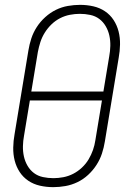

<svg xmlns="http://www.w3.org/2000/svg" viewBox="-20 -763 540 791"><path d="M200 8Q200 8 199.5 8Q199 8 199 8Q171 8 144.5 2Q118 -4 96.5 -18.5Q75 -33 61 -54.5Q47 -76 40.5 -101.5Q34 -127 34.5 -155Q35 -183 40 -210L97 -555Q101 -580 109 -604.5Q117 -629 131.5 -651.5Q146 -674 166.5 -692.5Q187 -711 210.5 -722.5Q234 -734 259.5 -738.5Q285 -743 310 -743Q310 -743 310 -743Q310 -743 310 -743Q338 -743 364.5 -737Q391 -731 412.5 -716.5Q434 -702 448 -680.5Q462 -659 468.5 -633.5Q475 -608 474.5 -580Q474 -552 469 -525L412 -180Q408 -155 400 -130.5Q392 -106 377.5 -83.5Q363 -61 343 -42.5Q323 -24 299 -12.5Q275 -1 249.5 3.5Q224 8 200 8ZM406 -386 430 -531Q434 -552 434.5 -574Q435 -596 430.5 -616.5Q426 -637 415.5 -655Q405 -673 389 -685Q373 -697 352 -701.5Q331 -706 309 -706Q289 -706 268 -702Q247 -698 227.5 -688Q208 -678 192 -662.5Q176 -647 164.5 -628.5Q153 -610 146.5 -590Q140 -570 136 -549L109 -386ZM200 -29Q220 -29 241 -33Q262 -37 281.5 -47Q301 -57 317.5 -72.5Q334 -88 345 -106.5Q356 -125 363 -145Q370 -165 373 -186L400 -349H103L79 -204Q75 -183 74.5 -161Q74 -139 78.5 -118.5Q83 -98 93.5 -80Q104 -62 120 -50Q136 -38 157 -33.5Q178 -29 200 -29Z"/></svg>

Font: Iosevka SS04 Extralight
Style: Italic
Weight: 200
Italic angle: -9°
Monospace: yes
Designer: Belleve Invis
Foundry: Belleve Invis
Version: Version 19.0.0; ttfautohint (v1.8.4)